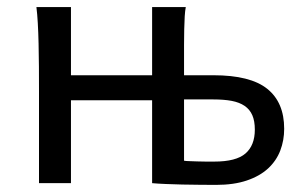

<svg xmlns="http://www.w3.org/2000/svg" viewBox="-20 -518 865 543"><path d="M505.4 -498Q503.4 -487.8 502.4 -471.7Q501.5 -455.6 501 -435.1Q500.5 -414.6 500.5 -390.6V-305.2H583.5Q688 -305.2 735.8 -266.8Q783.7 -228.5 783.7 -153.8Q783.7 -121.1 772.7 -92.3Q761.7 -63.5 738.3 -41.7Q714.8 -20 678.2 -7.6Q641.6 4.9 590.8 4.9Q568.8 4.9 544.2 4.6Q519.5 4.4 495.4 3.9Q471.2 3.4 449.2 2.4Q427.2 1.5 410.2 0V-234.4H180.7V0H90.3V-258.8Q90.3 -294.4 90.1 -329.1Q89.8 -363.8 89.1 -394.8Q88.4 -425.8 86.9 -452.4Q85.4 -479 83 -498H180.7V-305.2H410.2V-498ZM500.5 -63.5Q505.4 -62.5 515.4 -62.3Q525.4 -62 537.4 -61.5Q549.3 -61 562 -61H585.9Q647.9 -61 674.3 -84Q700.7 -106.9 700.7 -151.4Q700.7 -175.8 693.6 -192.1Q686.5 -208.5 671.9 -218.5Q657.2 -228.5 635.3 -232.7Q613.3 -236.8 583.5 -236.8H500.5Z"/></svg>

Font: Andika Compact
Style: Regular
Weight: 400
Designer: Victor Gaultney, Annie Olsen, Julie Remington, Don Collingsworth, Eric Hays, Becca Hirsbrunner
Foundry: SIL International
Version: Version 5.000 ; LnSpcTght